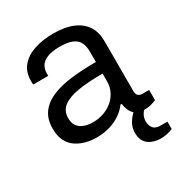

<svg xmlns="http://www.w3.org/2000/svg" viewBox="-169 -654 883 944"><g transform="rotate(-30 272.5 -182.0)"><path d="M201 12Q172 12 143 5Q114 -2 89 -18Q64 -34 49 -62.5Q34 -91 34 -134Q34 -188 60 -223Q86 -258 132.5 -277.5Q179 -297 243 -304.5Q307 -312 382 -312V-372Q382 -401 372 -422Q362 -443 336.5 -454.5Q311 -466 264 -466Q219 -466 192.5 -454.5Q166 -443 155.5 -425Q145 -407 145 -385V-370H60Q59 -375 59 -380Q59 -385 59 -392Q59 -440 85.5 -472.5Q112 -505 160 -521.5Q208 -538 270 -538Q336 -538 380.5 -519Q425 -500 447.5 -465Q470 -430 470 -381V-96Q470 -77 479 -69.5Q488 -62 501 -62H540V-4Q526 2 509 6.5Q492 11 470 11Q444 11 427 0.5Q410 -10 401 -28.5Q392 -47 389 -70H382Q364 -45 336.5 -26.5Q309 -8 275 2Q241 12 201 12ZM223 -62Q255 -62 283.5 -72Q312 -82 334 -100.5Q356 -119 369 -145Q382 -171 382 -202V-246Q301 -246 244 -237Q187 -228 156.5 -205Q126 -182 126 -140Q126 -113 138 -96Q150 -79 172 -70.5Q194 -62 223 -62ZM472 174Q449 174 426 166Q403 158 388.5 139Q374 120 374 88Q374 55 389 31Q404 7 425 -12H484V-6Q473 4 460.5 22.5Q448 41 448 65Q448 86 460 102Q472 118 501 118H540V160Q524 167 505.5 170.5Q487 174 472 174Z"/></g></svg>

Font: Archivo SemiBold
Style: Regular
Weight: 400
Version: Version 2.001